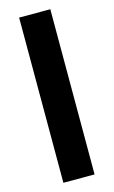

<svg xmlns="http://www.w3.org/2000/svg" viewBox="-117 -796 499 842"><g transform="rotate(-15 132.5 -375.0)"><path d="M203.1 0H61.5V-750H203.1Z"/></g></svg>

Font: Roboto-o
Style: o-Bold
Weight: 700
Designer: Google
Version: Version 2.134; 2016; ttfautohint (v1.6)